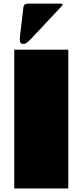

<svg xmlns="http://www.w3.org/2000/svg" viewBox="-20 -1059 463 1079"><path d="M111.8 -1020.5Q112.8 -1028.8 119.4 -1033.7Q126 -1038.6 135.7 -1038.6H319.3Q329.1 -1038.6 331.3 -1034.9Q333.5 -1031.2 327.6 -1025.4L159.2 -845.7Q129.4 -814 119.1 -813.2Q108.9 -812.5 108.4 -812.5Q91.3 -812.5 91.3 -835.4Q91.3 -836.4 91.3 -837.9Q91.8 -851.1 93.3 -864.7ZM363.8 0H60.1V-779.8H363.8Z"/></svg>

Font: Fz Rammetto One
Style: Regular
Weight: 400
Designer: Vernon Adams
Foundry: Vernon Adams
Version: Vit hóa bi c Thuy @ FontZin.Com